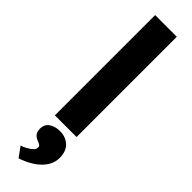

<svg xmlns="http://www.w3.org/2000/svg" viewBox="-349 -724 1002 1002"><g transform="rotate(45 152.0 -223.5)"><path d="M72 0V-740H232V0ZM57 238Q71 234 87.5 225Q104 216 116.5 205Q129 194 129 181Q129 172 123.5 167.5Q118 163 105 158Q84 150 75 137.5Q66 125 66 104Q66 72 90 55.5Q114 39 150 39Q191 39 219 64.5Q247 90 247 139Q247 165 236.5 187.5Q226 210 206.5 229.5Q187 249 159 265Q131 281 97 293Z"/></g></svg>

Font: Mach
Style: Bold
Weight: 700
Version: Version 1.002